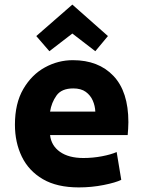

<svg xmlns="http://www.w3.org/2000/svg" viewBox="-20 -802 624 836"><path d="M323 14Q228 14 166.5 -22Q105 -58 75 -120Q45 -182 45 -259Q45 -352 81.5 -414.5Q118 -477 175.5 -508.5Q233 -540 297 -540Q409 -540 474 -471.5Q539 -403 539 -270Q539 -257 538 -241.5Q537 -226 536 -214H198Q203 -168 241 -141Q279 -114 343 -114Q384 -114 423.5 -121.5Q463 -129 488 -140L508 -19Q484 -7 431.5 3.5Q379 14 323 14ZM198 -316H395Q394 -341 384 -364Q374 -387 353.5 -402Q333 -417 299 -417Q248 -417 226 -386Q204 -355 198 -316ZM195 -579 138 -645 295 -782 450 -645 395 -579 295 -656Z"/></svg>

Font: Ubuntu Sans ExtraBold
Style: Regular
Weight: 800
Designer: Dalton Maag Ltd
Foundry: Dalton Maag Ltd
Version: Version 1.006; ttfautohint (v1.8.4.7-5d5b)